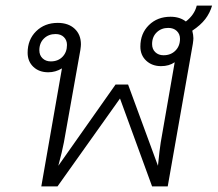

<svg xmlns="http://www.w3.org/2000/svg" viewBox="-20 -668 780 688"><path d="M669 -558Q673 -542 673 -531Q673 -525 671 -511L581 0H525L410 -315L186 0H128L202 -423Q179 -409 153 -409Q120 -409 99.5 -428.5Q79 -448 79 -479Q79 -526 109.5 -556Q140 -586 187 -586Q225 -586 247.5 -565Q270 -544 270 -509Q270 -503 268 -489L209 -158Q203 -126 189 -74L394 -365H439L546 -74Q552 -134 556 -158L606 -445Q586 -431 557 -431Q525 -431 504 -450.5Q483 -470 483 -501Q483 -548 513.5 -578Q544 -608 591 -608Q624 -608 646 -591Q677 -615 685 -648H740Q732 -621 715.5 -599.5Q699 -578 669 -558ZM625 -529Q625 -546 613.5 -557Q602 -568 583 -568Q558 -568 541.5 -552Q525 -536 525 -510Q525 -492 536.5 -481Q548 -470 566 -470Q592 -470 608.5 -486.5Q625 -503 625 -529ZM162 -448Q188 -448 204 -464.5Q220 -481 220 -507Q220 -524 209 -535Q198 -546 179 -546Q154 -546 137.5 -530Q121 -514 121 -488Q121 -470 132.5 -459Q144 -448 162 -448Z"/></svg>

Font: Sarabun ExtraLight
Style: Italic
Weight: 275
Italic angle: -10°
Designer: Suppakit Chalermlarp | Katatrad Co.,Ltd.
Foundry: Cadson Demak Co.,Ltd.
Version: Version 1.000; ttfautohint (v1.6)